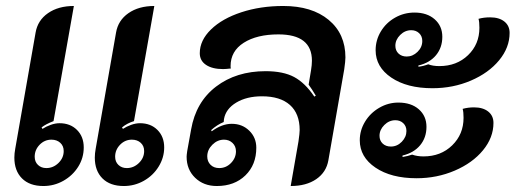

<svg xmlns="http://www.w3.org/2000/svg" viewBox="-20 -613 1724 642"><path d="M28 -86Q28 -100 31 -116L99 -504Q106 -545 140.5 -569Q175 -593 227 -593L159 -208Q133 -198 119 -187L122 -182Q134 -190 149.5 -195.5Q165 -201 179 -201Q215 -201 237.5 -178.5Q260 -156 260 -120Q260 -85 241.5 -55.5Q223 -26 192 -8.5Q161 9 125 9Q79 9 53.5 -16.5Q28 -42 28 -86ZM297 -86Q297 -100 300 -116L368 -504Q375 -545 409.5 -569Q444 -593 496 -593L428 -208Q405 -201 388 -187L391 -182Q403 -190 418.5 -195.5Q434 -201 448 -201Q484 -201 506.5 -178.5Q529 -156 529 -120Q529 -86 510.5 -56Q492 -26 461 -8.5Q430 9 394 9Q348 9 322.5 -16.5Q297 -42 297 -86ZM193 -108Q193 -125 181.5 -135.5Q170 -146 152 -146Q129 -146 112.5 -129Q96 -112 96 -89Q96 -72 107 -61.5Q118 -51 135 -51Q158 -51 175.5 -68Q193 -85 193 -108ZM462 -108Q462 -125 450.5 -135.5Q439 -146 421 -146Q398 -146 381.5 -129Q365 -112 365 -89Q365 -72 376 -61.5Q387 -51 404 -51Q427 -51 444.5 -68Q462 -85 462 -108Z M604 -89Q604 -94 606 -108L619 -180Q635 -272 702.5 -323.5Q770 -375 868 -375Q927 -375 963.5 -355.5Q1000 -336 1031 -290L1036 -293Q1023 -315 1012 -330L1020 -378Q1023 -396 1023 -410Q1023 -498 911 -498Q839 -498 795 -470Q751 -442 751 -392Q751 -386 752 -384Q734 -382 726 -382Q690 -382 669 -396Q648 -410 648 -435Q648 -478 685.5 -514.5Q723 -551 787 -572Q851 -593 927 -593Q1023 -593 1079 -546.5Q1135 -500 1135 -421Q1135 -409 1131 -381L1078 -77Q1071 -37 1037.5 -14Q1004 9 952 9L978 -140Q982 -168 982 -178Q982 -233 949.5 -262Q917 -291 856 -291Q805 -291 770 -270Q735 -249 729 -215L728 -205Q706 -196 686 -178L688 -174Q722 -199 755 -199Q790 -199 813.5 -176Q837 -153 837 -119Q837 -62 800.5 -26.5Q764 9 705 9Q661 9 632.5 -18.5Q604 -46 604 -89ZM769 -107Q769 -124 757.5 -135Q746 -146 729 -146Q707 -146 690 -129Q673 -112 673 -90Q673 -73 684 -62Q695 -51 713 -51Q736 -51 752.5 -68Q769 -85 769 -107Z M1236 -445Q1236 -479 1253.5 -508Q1271 -537 1301 -554Q1331 -571 1366 -571Q1408 -571 1433.5 -548.5Q1459 -526 1459 -490Q1459 -454 1438 -428.5Q1417 -403 1379 -394V-390Q1393 -391 1412 -398Q1427 -392 1449 -392Q1507 -392 1545 -428.5Q1583 -465 1583 -520Q1583 -541 1580 -550Q1597 -555 1619 -555Q1649 -555 1666.5 -541Q1684 -527 1684 -503Q1684 -454 1649 -411.5Q1614 -369 1554.5 -343.5Q1495 -318 1426 -318Q1341 -318 1288.5 -353.5Q1236 -389 1236 -445ZM1392 -476Q1392 -492 1381.5 -502Q1371 -512 1355 -512Q1334 -512 1318 -496Q1302 -480 1302 -460Q1302 -444 1312.5 -434Q1323 -424 1340 -424Q1360 -424 1376 -439.5Q1392 -455 1392 -476ZM1183 -144Q1183 -177 1200.5 -206Q1218 -235 1248 -252.5Q1278 -270 1312 -270Q1355 -270 1380.5 -247.5Q1406 -225 1406 -189Q1406 -153 1385 -127.5Q1364 -102 1326 -93V-88Q1344 -91 1358 -96Q1375 -90 1396 -90Q1454 -90 1492 -127Q1530 -164 1530 -219Q1530 -239 1527 -249Q1545 -254 1565 -254Q1595 -254 1612.5 -240Q1630 -226 1630 -202Q1630 -153 1595 -110.5Q1560 -68 1500.5 -42.5Q1441 -17 1373 -17Q1288 -17 1235.5 -52.5Q1183 -88 1183 -144ZM1339 -175Q1339 -191 1328.5 -201Q1318 -211 1302 -211Q1281 -211 1265 -195Q1249 -179 1249 -159Q1249 -143 1259.5 -133Q1270 -123 1287 -123Q1308 -123 1323.5 -139Q1339 -155 1339 -175Z"/></svg>

Font: K2D SemiBold
Style: Italic
Weight: 600
Italic angle: -10°
Designer: Katatrad Aksorn Co.,Ltd.
Foundry: Cadson Demak Co.,Ltd.
Version: Version 1.000; ttfautohint (v1.6)